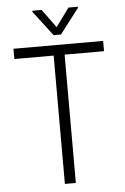

<svg xmlns="http://www.w3.org/2000/svg" viewBox="-60 -939 640 981"><g transform="rotate(-5 260.5 -448.0)"><path d="M490.7 -658.2H288.6V0H232.4V-658.2H30.8V-710.9H490.7ZM260.3 -801.8 329.1 -896H377V-890.1L278.8 -762.2H241.2L143.6 -890.6V-896H191.4Z"/></g></svg>

Font: MAUL Condensed Light
Style: Light
Weight: 300
Designer: MAUL
Version: Version 2.137; 2017; ttfautohint (v1.8.3)